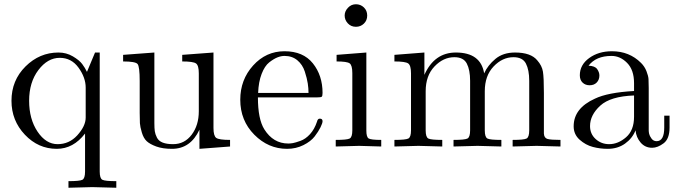

<svg xmlns="http://www.w3.org/2000/svg" viewBox="-20 -689 3176 903"><path d="M34 -215Q34 -311 100 -376.5Q166 -442 255 -442Q292 -442 322.5 -424Q353 -406 366.5 -388Q380 -370 389 -351L427 -442H449V118Q449 150 461.5 156.5Q474 163 527 163V194Q422 191 414 191Q404 191 302 194V163Q355 163 367.5 156.5Q380 150 380 118V-61Q325 11 247 11Q160 11 97 -55.5Q34 -122 34 -215ZM117 -215Q117 -129 156.5 -70Q196 -11 251 -11Q305 -11 343 -52Q383 -96 383 -136V-277Q383 -324 349.5 -370.5Q316 -417 261 -417Q204 -417 160.5 -359.5Q117 -302 117 -215Z M559 -400V-431L706 -442V-110Q706 -86 708 -72Q710 -58 718 -42Q726 -26 745 -18.5Q764 -11 794 -11Q848 -11 881.5 -55.5Q915 -100 915 -166V-344Q915 -381 902 -390.5Q889 -400 837 -400V-431L984 -442V-87Q984 -50 997 -40.5Q1010 -31 1062 -31V0L918 11V-79Q876 11 789 11Q745 11 715 0Q685 -11 670 -25Q655 -39 647 -66Q639 -93 638 -109.5Q637 -126 637 -158V-308Q637 -376 627 -388Q617 -400 559 -400Z M1110 -220Q1110 -314 1170.5 -381Q1231 -448 1318 -448Q1406 -448 1451.5 -391Q1497 -334 1497 -252Q1497 -237 1493 -234Q1489 -231 1472 -231H1193Q1193 -129 1223 -81Q1265 -14 1336 -14Q1346 -14 1357.5 -16Q1369 -18 1393 -26.5Q1417 -35 1438 -58Q1459 -81 1471 -117Q1474 -131 1484 -131Q1497 -131 1497 -119Q1497 -110 1487.5 -90.5Q1478 -71 1460 -47.5Q1442 -24 1407 -6.5Q1372 11 1330 11Q1242 11 1176 -55.5Q1110 -122 1110 -220ZM1194 -252H1431Q1431 -273 1427.5 -296.5Q1424 -320 1413.5 -352.5Q1403 -385 1378.5 -405.5Q1354 -426 1318 -426Q1302 -426 1284.5 -419Q1267 -412 1246 -395.5Q1225 -379 1210.5 -341.5Q1196 -304 1194 -252Z M1559 0V-31Q1612 -31 1624.5 -37.5Q1637 -44 1637 -76V-345Q1637 -382 1624.5 -391Q1612 -400 1563 -400V-431L1703 -442V-75Q1703 -45 1713.5 -38Q1724 -31 1773 -31V0Q1671 -3 1669 -3Q1655 -3 1559 0ZM1601 -616Q1601 -636 1616.5 -652.5Q1632 -669 1654 -669Q1676 -669 1691.5 -654Q1707 -639 1707 -616Q1707 -593 1691.5 -578Q1676 -563 1654 -563Q1631 -563 1616 -579Q1601 -595 1601 -616Z M1835 0V-31Q1888 -31 1900.5 -37.5Q1913 -44 1913 -76V-344Q1913 -381 1900 -390.5Q1887 -400 1835 -400V-431L1976 -442V-337Q2023 -442 2124 -442Q2241 -442 2257 -344Q2274 -382 2310 -412Q2346 -442 2402 -442Q2477 -442 2507 -405Q2529 -380 2533.5 -352Q2538 -324 2538 -252V-61Q2539 -40 2555 -35.5Q2571 -31 2616 -31V0Q2514 -3 2504 -3Q2496 -3 2391 0V-31Q2444 -31 2456.5 -37.5Q2469 -44 2469 -76V-309Q2469 -360 2453.5 -390Q2438 -420 2395 -420Q2343 -420 2301.5 -376.5Q2260 -333 2260 -260V-76Q2260 -44 2272.5 -37.5Q2285 -31 2338 -31V0Q2236 -3 2226 -3Q2218 -3 2113 0V-31Q2166 -31 2178.5 -37.5Q2191 -44 2191 -76V-309Q2191 -360 2175.5 -390Q2160 -420 2117 -420Q2065 -420 2023.5 -376.5Q1982 -333 1982 -260V-76Q1982 -44 1994.5 -37.5Q2007 -31 2060 -31V0Q1958 -3 1948 -3Q1940 -3 1835 0Z M2678 -95Q2678 -180 2778 -225Q2838 -254 2962 -261V-298Q2962 -360 2929.5 -393Q2897 -426 2856 -426Q2783 -426 2748 -380Q2778 -379 2788.5 -364Q2799 -349 2799 -334Q2799 -314 2786.5 -301Q2774 -288 2753 -288Q2733 -288 2720 -300.5Q2707 -313 2707 -335Q2707 -384 2751 -416Q2795 -448 2858 -448Q2940 -448 2995 -393Q3012 -376 3020.5 -354Q3029 -332 3030 -317.5Q3031 -303 3031 -275V-75Q3031 -69 3033 -59.5Q3035 -50 3044 -37.5Q3053 -25 3068 -25Q3104 -25 3104 -89V-145H3129V-89Q3129 -36 3101 -15Q3073 6 3047 6Q3014 6 2993 -18.5Q2972 -43 2969 -76Q2954 -38 2919.5 -13.5Q2885 11 2838 11Q2802 11 2768 2Q2734 -7 2706 -32Q2678 -57 2678 -95ZM2755 -96Q2755 -59 2781.5 -35Q2808 -11 2845 -11Q2887 -11 2924.5 -43.5Q2962 -76 2962 -140V-240Q2851 -236 2803 -192Q2755 -148 2755 -96Z"/></svg>

Font: CMU Serif
Style: Roman
Weight: 500
Version: Version 0.7.0